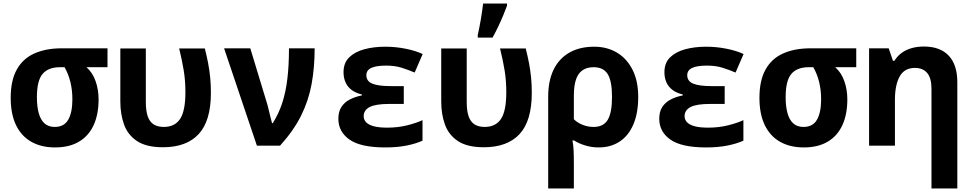

<svg xmlns="http://www.w3.org/2000/svg" viewBox="-20 -817 5440 1077"><path d="M289 10Q212 10 156 -21.5Q100 -53 70 -115Q40 -177 40 -268Q40 -366 74.5 -427.5Q109 -489 173.5 -517.5Q238 -546 326 -546H583V-440H465Q500 -409 516.5 -361Q533 -313 533 -260Q533 -175 505 -114.5Q477 -54 422.5 -22Q368 10 289 10ZM287 -105Q340 -105 363 -146Q386 -187 386 -259Q386 -313 374.5 -358.5Q363 -404 342 -440H317Q251 -440 219 -402.5Q187 -365 187 -271Q187 -221 197 -183.5Q207 -146 229 -125.5Q251 -105 287 -105Z M894 9Q801 9 749 -25.5Q697 -60 676 -118Q655 -176 655 -248V-545H798V-244Q798 -196 808.5 -165Q819 -134 841.5 -119.5Q864 -105 899 -105Q960 -105 990 -149.5Q1020 -194 1020 -300Q1020 -365 1010.5 -422.5Q1001 -480 985 -545H1129Q1140 -502 1147.5 -462.5Q1155 -423 1159 -383Q1163 -343 1163 -296Q1163 -139 1094.5 -65Q1026 9 894 9Z M1421 0 1237 -546H1384L1476 -243Q1481 -228 1486 -206Q1491 -184 1496.5 -162.5Q1502 -141 1506 -126H1510Q1543 -178 1563 -239Q1583 -300 1592 -375.5Q1601 -451 1601 -546H1745Q1745 -439 1728 -346Q1711 -253 1669 -168.5Q1627 -84 1551 0Z M2141 10Q2003 10 1940.5 -34Q1878 -78 1878 -151Q1878 -191 1895 -217Q1912 -243 1941.5 -258.5Q1971 -274 2010 -282V-287Q1976 -295 1953 -312Q1930 -329 1918.5 -354.5Q1907 -380 1907 -412Q1907 -464 1938.5 -495Q1970 -526 2023 -540.5Q2076 -555 2141 -555Q2198 -555 2254 -544Q2310 -533 2351 -514L2306 -410Q2271 -425 2233 -437Q2195 -449 2145 -449Q2090 -449 2062.5 -436Q2035 -423 2035 -395Q2035 -362 2068 -348Q2101 -334 2171 -334H2245V-234H2163Q2087 -234 2053.5 -216.5Q2020 -199 2020 -165Q2020 -146 2033.5 -131.5Q2047 -117 2076 -109Q2105 -101 2152 -101Q2212 -101 2264 -114Q2316 -127 2350 -143V-28Q2313 -11 2260.5 -0.5Q2208 10 2141 10Z M2694 9Q2601 9 2549 -25.5Q2497 -60 2476 -118Q2455 -176 2455 -248V-545H2598V-244Q2598 -196 2608.5 -165Q2619 -134 2641.5 -119.5Q2664 -105 2699 -105Q2760 -105 2790 -149.5Q2820 -194 2820 -300Q2820 -365 2810.5 -422.5Q2801 -480 2785 -545H2929Q2940 -502 2947.5 -462.5Q2955 -423 2959 -383Q2963 -343 2963 -296Q2963 -139 2894.5 -65Q2826 9 2694 9ZM2660 -621Q2664 -639 2668.5 -661Q2673 -683 2677 -707.5Q2681 -732 2684.5 -755Q2688 -778 2690 -797H2824V-785Q2815 -760 2802.5 -730Q2790 -700 2775 -668.5Q2760 -637 2743 -606H2660Z M3055 -274Q3055 -364 3085.5 -426.5Q3116 -489 3174 -522Q3232 -555 3313 -555Q3385 -555 3440.5 -522Q3496 -489 3528 -426Q3560 -363 3560 -273Q3560 -183 3533 -119.5Q3506 -56 3456 -23Q3406 10 3338 10Q3299 10 3263 -1Q3227 -12 3200 -29H3191Q3196 -7 3197.5 26Q3199 59 3199 103V240H3055ZM3310 -105Q3365 -105 3389 -145Q3413 -185 3413 -273Q3413 -362 3389 -401Q3365 -440 3310 -440Q3254 -440 3226.5 -402Q3199 -364 3199 -280V-148Q3221 -127 3250 -116Q3279 -105 3310 -105Z M3941 10Q3803 10 3740.5 -34Q3678 -78 3678 -151Q3678 -191 3695 -217Q3712 -243 3741.5 -258.5Q3771 -274 3810 -282V-287Q3776 -295 3753 -312Q3730 -329 3718.5 -354.5Q3707 -380 3707 -412Q3707 -464 3738.5 -495Q3770 -526 3823 -540.5Q3876 -555 3941 -555Q3998 -555 4054 -544Q4110 -533 4151 -514L4106 -410Q4071 -425 4033 -437Q3995 -449 3945 -449Q3890 -449 3862.5 -436Q3835 -423 3835 -395Q3835 -362 3868 -348Q3901 -334 3971 -334H4045V-234H3963Q3887 -234 3853.5 -216.5Q3820 -199 3820 -165Q3820 -146 3833.5 -131.5Q3847 -117 3876 -109Q3905 -101 3952 -101Q4012 -101 4064 -114Q4116 -127 4150 -143V-28Q4113 -11 4060.5 -0.5Q4008 10 3941 10Z M4489 10Q4412 10 4356 -21.5Q4300 -53 4270 -115Q4240 -177 4240 -268Q4240 -366 4274.5 -427.5Q4309 -489 4373.5 -517.5Q4438 -546 4526 -546H4783V-440H4665Q4700 -409 4716.5 -361Q4733 -313 4733 -260Q4733 -175 4705 -114.5Q4677 -54 4622.5 -22Q4568 10 4489 10ZM4487 -105Q4540 -105 4563 -146Q4586 -187 4586 -259Q4586 -313 4574.5 -358.5Q4563 -404 4542 -440H4517Q4451 -440 4419 -402.5Q4387 -365 4387 -271Q4387 -221 4397 -183.5Q4407 -146 4429 -125.5Q4451 -105 4487 -105Z M5205 240V-224H5350V240ZM4855 0V-546H4965L4989 -476H4997Q5014 -503 5038 -520.5Q5062 -538 5093.5 -547Q5125 -556 5162 -556Q5254 -556 5302 -504.5Q5350 -453 5350 -356V0H5205V-319Q5205 -379 5181 -407.5Q5157 -436 5112 -436Q5053 -436 5026.5 -388Q5000 -340 5000 -257V0Z"/></svg>

Font: Noto Sans Mono
Style: Bold
Weight: 700
Designer: Monotype Design Team
Foundry: Monotype Imaging Inc.
Version: Version 2.014